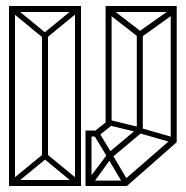

<svg xmlns="http://www.w3.org/2000/svg" viewBox="-20 -620 619 640"><path d="M10 0V-20H250V0ZM23 0 10 -13 122 -105 135 -92ZM237 0 125 -92 138 -105 250 -13ZM10 0V-600H30V0ZM120 -90V-510H140V-90ZM230 0V-600H250V0ZM122 -495 10 -587 23 -600 135 -508ZM15 -580V-600H250V-580ZM137 -495 124 -508 236 -600 249 -587ZM403 0 387 -14 555 -160 569 -146ZM265 0V-18H401L403 0ZM265 0V-185H285V0ZM287 -4 273 -20 343 -113 357 -102ZM389 -9 337 -97 354 -106 406 -18ZM266 -165V-185H305V-165ZM339 -94 290 -175 307 -184 356 -103ZM307 -166 293 -181 340 -218 354 -203ZM350 -92 336 -106 442 -195 456 -181ZM439 -179 332 -205 338 -222 445 -196ZM434 -179 440 -196 569 -159 563 -142ZM332 -204V-600H352V-204ZM436 -181V-514H456V-181ZM549 -146V-600H569V-146ZM438 -499 335 -579 355 -588 454 -512ZM336 -580V-600H566V-580ZM454 -498 438 -511 544 -586 564 -577Z"/></svg>

Font: Octagon Variable
Style: Regular
Weight: 400
Designer: Alexander Royter, Emma Schmalisch, Felix Willnauer, Friederike Temme, Greta Wachholz, Jason Tsiakas, Julia Baskal, Julia
Foundry: Type Design @ HAW Hamburg
Version: Version 1.000